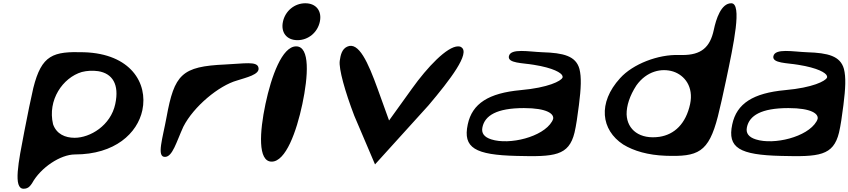

<svg xmlns="http://www.w3.org/2000/svg" viewBox="-20 -955 5197 1176"><path d="M129 -150C93 37 59 202 125 201C156 201 167 180 176 168C229 71 351 -9 439 -9C684 -9 822 -139 852 -280C887 -446 780 -626 495 -635C305 -641 235 -620 184 -416C168 -348 151 -262 129 -150ZM305 -194C270 -342 364 -479 481 -514C513 -522 546 -524 582 -519C668 -505 712 -439 686 -318C658 -186 532 -111 437 -111C379 -111 326 -134 305 -194Z M991 6C1037 5 1060 -85 1103 -179C1166 -303 1321 -431 1432 -462C1486 -480 1574 -498 1563 -541C1555 -582 1474 -565 1359 -560C1093 -548 1048 -500 1000 -237C977 -110 937 8 991 6Z M1644 35C1730 35 1796 -148 1832 -318C1868 -488 1880 -671 1794 -671C1708 -671 1642 -488 1606 -318C1570 -148 1558 35 1644 35ZM1802 -709C1868 -709 1925 -756 1939 -822C1953 -888 1916 -935 1850 -935C1784 -935 1727 -888 1713 -822C1699 -756 1736 -709 1802 -709Z M2150 -246 2277 52 2604 -309C2737 -466 2863 -631 2805 -666C2800 -670 2792 -671 2786 -671C2718 -671 2597 -543 2504 -413L2363 -217L2293 -411C2235 -571 2177 -703 2106 -669C2074 -654 2066 -618 2061 -583C2054 -534 2093 -395 2150 -246Z M3145 0C3376 6 3464 0 3499 -143C3509 -186 3517 -241 3526 -312C3539 -414 3542 -483 3529 -533C3507 -612 3432 -631 3303 -635C3219 -638 3108 -661 3097 -611C3088 -567 3181 -570 3250 -558C3369 -539 3419 -509 3425 -490C3426 -486 3427 -482 3425 -479C3416 -459 3339 -418 3169 -403C2973 -385 2872 -321 2845 -193C2814 -49 2890 -6 3145 0ZM3189 -293C3332 -293 3374 -257 3368 -227C3367 -222 3364 -217 3361 -211C3305 -115 3100 -66 2990 -101C2945 -115 2927 -140 2935 -176C2950 -247 3022 -293 3189 -293Z M3778 -476C3640 -325 3661 -159 3797 -70C3862 -30 3950 -5 4056 -1C4255 6 4320 -20 4377 -242C4392 -301 4408 -374 4427 -463C4474 -686 4527 -935 4459 -935C4397 -935 4366 -839 4352 -772C4329 -664 4274 -618 4160 -618H4140C4012 -623 3856 -563 3778 -476ZM3878 -432C3941 -520 4032 -539 4103 -517C4174 -494 4229 -423 4207 -318C4181 -197 4111 -131 4019 -117C3900 -100 3822 -159 3818 -254C3817 -307 3837 -369 3878 -432Z M4765 0C4996 6 5084 0 5119 -143C5129 -186 5137 -241 5146 -312C5159 -414 5162 -483 5149 -533C5127 -612 5052 -631 4923 -635C4839 -638 4728 -661 4717 -611C4708 -567 4801 -570 4870 -558C4989 -539 5039 -509 5045 -490C5046 -486 5047 -482 5045 -479C5036 -459 4959 -418 4789 -403C4593 -385 4492 -321 4465 -193C4434 -49 4510 -6 4765 0ZM4809 -293C4952 -293 4994 -257 4988 -227C4987 -222 4984 -217 4981 -211C4925 -115 4720 -66 4610 -101C4565 -115 4547 -140 4555 -176C4570 -247 4642 -293 4809 -293Z"/></svg>

Font: Venom Sans
Style: BdObl
Weight: 700
Version: Version 1.001